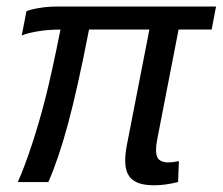

<svg xmlns="http://www.w3.org/2000/svg" viewBox="-20 -548 670 578"><path d="M517.6 -459 453.6 -129.9Q449.7 -110.4 449.7 -97.2Q449.7 -74.7 459.5 -66.9Q469.2 -59.1 485.8 -59.1Q500.5 -59.1 518.6 -63L516.1 0Q477.1 9.8 444.3 9.8Q398.4 9.8 377.7 -7.8Q356.9 -25.4 356.9 -64.9Q356.9 -84.5 361.8 -110.8L429.7 -459H248Q213.9 -283.2 185.1 -176.3Q156.2 -69.3 125.5 0H33.7Q54.2 -46.4 75.9 -112.3Q97.7 -178.2 116.5 -251.7Q135.3 -325.2 162.1 -459Q124.5 -459 92 -453.4Q59.6 -447.8 45.4 -440.9L59.6 -514.2Q73.7 -520 99.4 -524.2Q125 -528.3 151.4 -528.3H630.4L617.2 -459Z"/></svg>

Font: Cousine
Style: Italic
Weight: 400
Italic angle: -12°
Monospace: yes
Designer: Steve Matteson
Foundry: Monotype Imaging Inc.
Version: Version 1.21